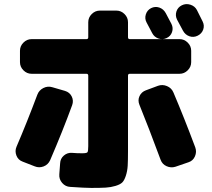

<svg xmlns="http://www.w3.org/2000/svg" viewBox="-20 -852 1040 942"><path d="M918 -547Q918 -524 901 -507Q884 -490 861 -490H617Q608 -490 608 -481V-110Q608 -65 606.5 -39Q605 -13 597.5 10Q590 33 580 43Q570 53 547 60Q524 67 498.5 68.5Q473 70 428 70Q398 70 325 65Q301 64 285 45.5Q269 27 271 3L275 -51Q276 -74 293.5 -89Q311 -104 334 -102Q356 -100 383 -100Q405 -100 409 -105Q413 -110 413 -135V-481Q413 -490 404 -490H135Q112 -490 95 -507Q78 -524 78 -547V-603Q78 -626 95 -643Q112 -660 135 -660H404Q413 -660 413 -669V-743Q413 -766 430 -783Q447 -800 470 -800H551Q574 -800 591 -783Q608 -766 608 -743V-669Q608 -660 617 -660H861Q884 -660 901 -643Q918 -626 918 -603ZM721 -812Q741 -822 761.5 -815Q782 -808 793 -788Q798 -779 807 -761.5Q816 -744 821 -735Q831 -715 824 -694.5Q817 -674 797 -665Q778 -656 757.5 -663Q737 -670 727 -689Q722 -698 713 -715.5Q704 -733 699 -742Q689 -761 695.5 -781.5Q702 -802 721 -812ZM946 -803Q951 -793 960.5 -774Q970 -755 974 -747Q984 -727 977 -707Q970 -687 950 -677Q930 -667 909.5 -674Q889 -681 878 -701Q869 -719 849 -755Q839 -775 845.5 -795.5Q852 -816 872 -826Q892 -836 914 -829Q936 -822 946 -803ZM299 -406Q322 -399 332 -378.5Q342 -358 334 -336Q288 -210 226 -66Q216 -44 194 -35.5Q172 -27 150 -36L91 -59Q69 -67 60.5 -89Q52 -111 61 -132Q112 -251 163 -387Q171 -409 192.5 -420Q214 -431 237 -424ZM831 -398Q883 -276 938 -129Q946 -107 936.5 -85Q927 -63 905 -56L841 -34Q819 -27 797.5 -36.5Q776 -46 768 -68Q708 -230 664 -338Q655 -360 664.5 -380.5Q674 -401 696 -409L755 -431Q777 -439 799.5 -429.5Q822 -420 831 -398Z"/></svg>

Font: Rounded Mplus 1c Black
Style: Regular
Weight: 900
Version: Version 1.059.20150529